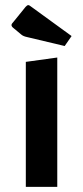

<svg xmlns="http://www.w3.org/2000/svg" viewBox="-20 -731 325 751"><path d="M81 -489 204 -506V0H81ZM233 -551 86 -586Q71 -589 63 -596L33 -621Q25 -627 25 -633Q25 -638 33 -646L80 -704Q86 -711 91 -711Q94 -711 99 -707L260 -590Z"/></svg>

Font: Changa Medium
Style: Regular
Weight: 500
Designer: Eduardo Rodriguez Tunni
Foundry: Eduardo Rodriguez Tunni
Version: Version 3.003